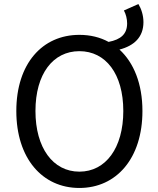

<svg xmlns="http://www.w3.org/2000/svg" viewBox="-20 -920 782 953"><path d="M374 13C558 13 687 -134 687 -369C687 -504 644 -609 573 -674C646 -693 692 -736 692 -810C692 -843 682 -875 667 -900L595 -868C605 -850 611 -826 611 -804C611 -752 581 -724 519 -712C477 -735 428 -747 374 -747C190 -747 61 -604 61 -369C61 -134 190 13 374 13ZM374 -68C243 -68 156 -186 156 -369C156 -553 243 -666 374 -666C505 -666 592 -553 592 -369C592 -186 505 -68 374 -68Z"/></svg>

Font: Source Han Sans TC
Style: Regular
Weight: 400
Designer: Ryoko NISHIZUKA 西塚涼子 (kana, bopomofo & ideographs); Paul D. Hunt (Latin, Greek & Cyrillic); Sandoll Communications 산돌커뮤니
Foundry: Adobe
Version: Version 2.002;hotconv 1.0.116;makeotfexe 2.5.65601